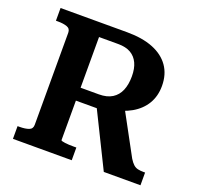

<svg xmlns="http://www.w3.org/2000/svg" viewBox="-124 -845 1010 979"><g transform="rotate(20 381.0 -355.0)"><path d="M378 -320 536 0H735V-69H726Q709 -69 695.5 -72Q682 -75 671 -85Q660 -95 649 -113L520 -351ZM278 -79V-638H382Q424 -638 450.5 -622.5Q477 -607 490.5 -578Q504 -549 504 -507Q504 -462 490.5 -430Q477 -398 449 -380.5Q421 -363 377 -363H257V-293H411Q419 -294 425.5 -296.5Q432 -299 439.5 -302.5Q447 -306 454 -310Q521 -320 568 -347Q615 -374 640 -416Q665 -458 665 -513Q665 -576 634 -620Q603 -664 545 -687Q487 -710 404 -710H43V-641H54Q84 -641 103.5 -634Q123 -627 123 -605V-105Q123 -83 103.5 -76Q84 -69 54 -69H43V0H362V-69H347Q334 -69 321.5 -69.5Q309 -70 299.5 -71.5Q290 -73 284 -74.5Q278 -76 278 -79Z"/></g></svg>

Font: Roboto Serif 20pt SemiBold
Style: Regular
Weight: 600
Version: Version 1.008